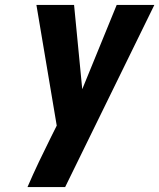

<svg xmlns="http://www.w3.org/2000/svg" viewBox="-20 -755 643 775"><path d="M243 0H91Q113 -51 137 -101.5Q161 -152 186 -202L209 -248L127 -735H279L312 -395L451 -735H603Z"/></svg>

Font: Iosevka Aile Heavy
Style: Italic
Weight: 900
Italic angle: -9°
Designer: Belleve Invis
Foundry: Belleve Invis
Version: Version 31.1.0; ttfautohint (v1.8.4)